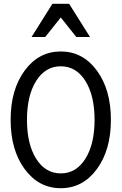

<svg xmlns="http://www.w3.org/2000/svg" viewBox="-20 -981 640 1011"><path d="M170.5 -145Q219 -68 300 -68Q381 -68 429.5 -145Q478 -222 478 -350Q478 -478 429.5 -555Q381 -632 300 -632Q219 -632 170.5 -555Q122 -478 122 -350Q122 -222 170.5 -145ZM490 -90.5Q416 10 300 10Q184 10 110 -90.5Q36 -191 36 -350Q36 -509 110 -609.5Q184 -710 300 -710Q416 -710 490 -609.5Q564 -509 564 -350Q564 -191 490 -90.5ZM218 -786H146L256 -961H344L454 -786H382L300 -889Z"/></svg>

Font: CommitMono
Style: 450Regular
Weight: 450
Designer: Eigil Nikolajsen
Foundry: Eigil Nikolajsen
Version: Version 1.002